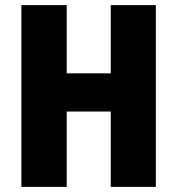

<svg xmlns="http://www.w3.org/2000/svg" viewBox="-20 -734 696 754"><path d="M592 0V-714H415V-446H242V-714H64V0H242V-296H415V0Z"/></svg>

Font: Noto Sans Gurmukhi Condensed Black
Style: Regular
Weight: 900
Width: 3
Designer: Jelle Bosma - Monotype Design Team
Foundry: Monotype Imaging Inc.
Version: Version 2.004